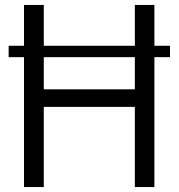

<svg xmlns="http://www.w3.org/2000/svg" viewBox="-20 -756 722 776"><path d="M667 -525H604V0H525V-324H157V0H77V-525H15V-571H77V-736H157V-571H525V-736H604V-571H667ZM525 -525H157V-395H525Z"/></svg>

Font: Exo
Style: Regular
Weight: 400
Designer: Natanael Gama
Foundry: Natanael Gama
Version: Version 1.500; ttfautohint (v1.6)